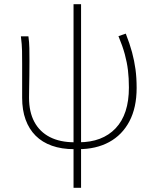

<svg xmlns="http://www.w3.org/2000/svg" viewBox="-20 -701 745 919"><path d="M335 13Q275 13 228.5 -3.5Q182 -20 150.5 -51.5Q119 -83 102.5 -128.5Q86 -174 86 -233V-396Q86 -428 85.5 -457.5Q85 -487 80 -527H116Q120 -499 120.5 -470.5Q121 -442 121 -409Q121 -375 120.5 -340Q120 -305 119.5 -276.5Q119 -248 119 -233Q119 -165 144.5 -117.5Q170 -70 218.5 -45Q267 -20 337 -20ZM355 13 357 -20Q470 -20 533.5 -87Q597 -154 597 -282Q597 -327 592.5 -364.5Q588 -402 577.5 -441Q567 -480 547 -528L582 -540Q601 -492 612 -451Q623 -410 628.5 -369.5Q634 -329 634 -280Q634 -186 599.5 -120.5Q565 -55 502.5 -21Q440 13 355 13ZM332 198V-681H368V198Z"/></svg>

Font: Noto Sans HK Thin
Style: Regular
Weight: 100
Designer: Ryoko NISHIZUKA 西塚涼子 (kana, bopomofo & ideographs); Paul D. Hunt (Latin, Greek & Cyrillic); Sandoll Communications 산돌커뮤니
Foundry: Adobe
Version: Version 2.004-H2;hotconv 1.0.118;makeotfexe 2.5.65603